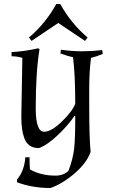

<svg xmlns="http://www.w3.org/2000/svg" viewBox="-20 -727 570 962"><path d="M178 -481Q159 -365 159 -185Q159 -67 201 -67Q237 -67 289.5 -117.5Q342 -168 357 -207Q357 -352 346 -440Q319 -446 283 -459L285 -478Q341 -470 391 -470Q441 -470 492 -476L495 -457Q465 -444 436 -437Q427 -369 427 -280V-196Q427 -37 434 34Q415 89 354 141.5Q293 194 233 215Q141 215 65 186V173Q102 129 107 61H128Q128 100 130 122Q186 153 258 153Q298 153 323 129Q346 68 351.5 18.5Q357 -31 357 -145L353 -146Q323 -101 270 -50.5Q217 0 175 15Q117 15 100 -40Q87 -79 87 -136Q87 -145 87 -156L92 -437Q68 -445 38 -445V-466Q101 -469 171 -485ZM272 -612 138 -522 125 -539Q209 -610 262 -707H282Q335 -610 419 -539L406 -522Z"/></svg>

Font: Almendra
Style: Regular
Weight: 400
Designer: Ana Sanfelippo
Foundry: Ana Sanfelippo
Version: Version 1.004